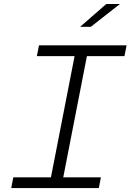

<svg xmlns="http://www.w3.org/2000/svg" viewBox="-20 -962 668 982"><path d="M37.5 0H485.5L496 -55H303.5L424.5 -675H616.5L627.5 -730H179.5L168.5 -675H361.5L240.5 -55H48ZM390 -825 523.5 -941.5H593.5L444.5 -825Z"/></svg>

Font: Monaspace Neon ExtraLight
Style: Italic
Weight: 200
Italic angle: -11°
Designer: Riley Cran & the Lettermatic Team
Foundry: Lettermatic
Version: Version 1.200 (Monaspace Neon)